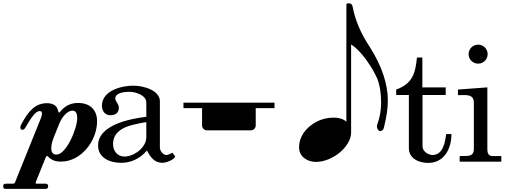

<svg xmlns="http://www.w3.org/2000/svg" viewBox="-122 -1018 3201 1209"><path d="M-102.1 155.8C-102.1 166 -97.2 171.4 -86.4 171.4H164.1C175.8 171.4 181.2 166 181.2 154.3C181.2 144 175.8 138.7 165.5 138.7H113.8C106 138.7 102.1 138.7 102.1 134.8C102.1 133.3 103 129.4 104.5 125.5L163.1 -20C165.5 -26.4 168 -35.6 174.8 -35.6C181.2 -35.6 185.1 -22.5 206.1 -12.2C224.1 -2.9 241.2 -0.5 263.2 -0.5C387.7 -0.5 489.3 -130.4 489.3 -253.9C489.3 -329.1 442.4 -369.6 369.6 -369.6C329.6 -369.6 300.8 -356.4 277.3 -335.9C259.3 -320.3 255.4 -309.6 250 -309.6C243.7 -309.6 247.6 -318.8 235.8 -340.8C226.6 -356.4 207 -368.2 173.3 -368.2C96.7 -368.2 55.2 -313.5 14.6 -239.7C8.3 -228 5.9 -221.2 5.9 -214.8C5.9 -205.6 12.2 -200.7 20 -200.7C29.3 -200.7 34.2 -208.5 41 -220.2C78.6 -285.2 104.5 -318.8 127.9 -318.8C138.2 -318.8 142.1 -312.5 142.1 -303.2C142.1 -293 138.2 -279.8 134.3 -271L-25.4 125.5C-29.3 136.2 -32.2 138.7 -44.9 138.7H-85.4C-97.2 138.7 -102.1 144 -102.1 155.8ZM225.6 -175.8 251.5 -239.7C269.5 -283.7 303.2 -321.3 334.5 -321.3C356.4 -321.3 364.3 -301.8 364.3 -273.4C364.3 -209.5 295.4 -44.4 233.4 -44.4C210.9 -44.4 200.7 -59.1 200.7 -85.9C200.7 -113.3 210.9 -139.6 225.6 -175.8Z M495.6 -102.1C495.6 -22 572.3 7.3 641.1 7.3C705.1 7.3 761.2 -21 803.2 -70.3C827.1 -25.9 850.6 7.3 902.8 7.3C921.4 6.3 968.8 -7.3 981.4 -32.2L963.9 -56.6C952.6 -49.8 937 -42 925.3 -42C904.8 -42 884.8 -68.4 884.8 -86.9V-379.9C884.8 -445.8 790.5 -478.5 715.8 -478.5C642.1 -478.5 520 -446.8 520 -352.5C520 -320.3 538.1 -292.5 573.2 -292.5C605 -292.5 626.5 -307.1 626.5 -340.8C626.5 -363.8 604 -377.4 604 -398.4V-399.9C606 -437 669.4 -439.9 695.3 -439.9C730.5 -439.9 799.3 -418.5 799.3 -373V-282.7C703.1 -271 495.6 -233.4 495.6 -102.1ZM589.8 -110.8C589.8 -181.6 647 -214.8 709 -230.5C729.5 -235.4 774.9 -246.6 799.3 -248.5V-153.8C799.3 -87.9 720.7 -32.2 661.6 -32.2C616.7 -32.2 589.8 -68.4 589.8 -110.8Z M1033.2 -371.6V-336.9H1150.4V-228C1150.4 -210.9 1164.1 -197.3 1181.2 -197.3H1456.5C1474.1 -197.3 1488.3 -210.9 1488.3 -228V-336.9H1606.4V-371.6Z M1868.7 1.5C1893.1 1.5 1918.5 -3.9 1945.3 -14.6C1971.7 -25.4 1995.1 -39.6 2016.1 -56.6C2037.1 -73.7 2054.7 -93.8 2068.4 -116.7C2082 -139.6 2088.9 -161.6 2088.9 -184.1V-738.3C2120.6 -717.8 2151.9 -685.5 2183.6 -642.1C2213.9 -600.1 2237.8 -559.6 2254.4 -520.5C2270 -480.5 2277.8 -430.7 2277.8 -372.6C2277.8 -324.2 2270 -278.8 2254.4 -236.8C2252.4 -231 2251.5 -226.1 2251.5 -222.2C2251.5 -208.5 2257.3 -198.2 2269 -192.4C2282.7 -192.4 2291.5 -199.2 2294.9 -212.4L2300.8 -238.8C2309.6 -275.9 2320.3 -329.6 2320.3 -382.8C2320.3 -489.7 2282.2 -603 2206.5 -722.2C2149.9 -807.1 2113.8 -892.1 2098.6 -975.6C2096.2 -991.2 2087.9 -997.6 2069.3 -997.6C2064 -997.6 2060.1 -994.1 2059.1 -988.3V-252C2039.6 -268.6 2013.2 -277.3 1980.5 -277.3C1939.9 -277.3 1903.3 -268.6 1870.1 -251C1836.4 -232.4 1810.1 -210 1790.5 -182.1C1771 -153.8 1761.2 -123.5 1761.2 -91.8C1761.2 -62.5 1772 -39.6 1792.5 -23.4C1813.5 -6.8 1838.9 1.5 1868.7 1.5Z M2452.6 -419.9V-85C2452.6 -22 2511.7 7.8 2574.7 7.8C2675.3 7.8 2720.7 -82 2720.7 -173.8H2687.5C2680.7 -123 2668.5 -42 2600.6 -42C2574.7 -42 2538.6 -64.9 2538.6 -96.2V-419.9H2684.6V-467.8H2537.6V-655.8H2503.4C2493.7 -556.2 2475.6 -491.2 2372.6 -454.1V-419.9Z M2772.5 -35.2V0H3034.7V-35.2H2980.5C2959.5 -35.2 2946.8 -46.9 2946.8 -77.1V-467.8L2761.7 -454.1V-418.9H2767.6C2777.8 -418.9 2788.6 -419.4 2798.8 -419.4C2832 -419.4 2861.8 -414.6 2861.8 -372.1V-78.1C2861.8 -46.9 2843.8 -36.1 2815.4 -36.1ZM2828.6 -676.8C2828.6 -644 2855.5 -617.2 2888.7 -617.2C2921.9 -617.2 2948.7 -644 2948.7 -676.8C2948.7 -710 2921.9 -736.8 2888.7 -736.8C2855.5 -736.8 2828.6 -710 2828.6 -676.8Z"/></svg>

Font: MusGlyphs
Style: Regular
Weight: 400
Version: Version 2.1